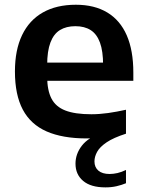

<svg xmlns="http://www.w3.org/2000/svg" viewBox="-20 -574 618 810"><path d="M425 216.5Q363 216.5 330.8 189.2Q298.5 162 298.5 116.5Q298.5 75.5 325.2 40.8Q352 6 415 -17L420 6.5Q401.5 8 382.5 9Q363.5 10 346 10Q244 10 176.8 -19.5Q109.5 -49 76.2 -111.5Q43 -174 43 -272.5Q43 -363 73.2 -426Q103.5 -489 161 -521.5Q218.5 -554 300 -554Q378.5 -554 432.8 -521.2Q487 -488.5 514.8 -424.8Q542.5 -361 542.5 -268V-233H110.5V-310H440L415 -299Q415 -358 401.8 -394.2Q388.5 -430.5 362.5 -447Q336.5 -463.5 298 -463.5Q259.5 -463.5 233 -447.2Q206.5 -431 192.8 -394.8Q179 -358.5 179 -299.5V-251Q179 -193.5 197 -158.5Q215 -123.5 255.8 -107.8Q296.5 -92 365.5 -92Q399.5 -92 436.5 -97.2Q473.5 -102.5 511.5 -111V-10Q458.5 7 429.8 26.5Q401 46 389.8 66.5Q378.5 87 378.5 107Q378.5 131.5 395 145.8Q411.5 160 442.5 160Q458.5 160 475.8 156Q493 152 511.5 143V199Q493.5 206.5 472 211.5Q450.5 216.5 425 216.5Z"/></svg>

Font: Encode Sans SemiExpanded SemiBold
Style: Regular
Weight: 600
Width: 6
Designer: Multiple Designers
Foundry: Impallari Type
Version: Version 3.002